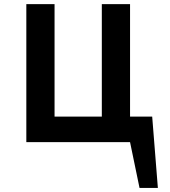

<svg xmlns="http://www.w3.org/2000/svg" viewBox="-20 -696 830 940"><path d="M616.7 0H108.9V-675.8H247.1V-125H478.5V-675.8H616.7V-125H725.1L752.9 224.1H663.1Z"/></svg>

Font: Cadman
Style: Bold
Weight: 700
Designer: Paul James MIller
Foundry: High-Logic / Made with FontCreator
Version: Version 2.114;March 28, 2021;FontCreator 13.0.0.2683 64-bit